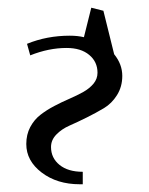

<svg xmlns="http://www.w3.org/2000/svg" viewBox="-20 -476 384 496"><path d="M47.9 -104Q47.9 -128.4 58.1 -147.7Q68.4 -167 84.5 -179.4Q100.6 -191.9 120.1 -202.1Q139.6 -212.4 159.4 -220.9Q179.2 -229.5 195.3 -238.5Q211.4 -247.6 221.7 -260Q231.9 -272.5 231.9 -288.1Q231.9 -316.4 210.4 -334.2Q189 -352.1 151.9 -352.1Q106 -352.1 58.1 -333L49.8 -362.8Q101.1 -383.8 160.2 -383.8Q180.7 -383.8 196.8 -379.9L215.8 -456.1L247.1 -448.2L274.9 -335.9Q295.9 -310.1 295.9 -279.8Q295.9 -252 282.2 -230.2Q268.6 -208.5 248 -196.3Q227.5 -184.1 203.9 -172.4Q180.2 -160.6 159.7 -151.6Q139.2 -142.6 125.5 -128.4Q111.8 -114.3 111.8 -96.2Q111.8 -67.9 133.8 -50Q155.8 -32.2 193.8 -32.2V0H186Q127.4 0 87.6 -30.3Q47.9 -60.5 47.9 -104Z"/></svg>

Font: Gawaa
Style: Regular
Weight: 400
Designer: T. Christopher White
Version: Version 1.0